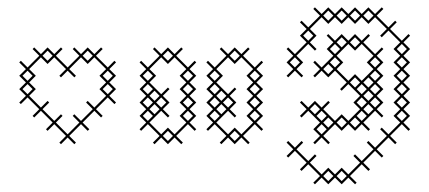

<svg xmlns="http://www.w3.org/2000/svg" viewBox="-20 -381 1147 513"><path d="M75.7 -178.6 57.9 -196.4 89.3 -227.9 107.1 -210 125 -227.9 156.4 -196.4 138.6 -178.6 142.9 -174.3 160.7 -192.1 178.6 -174.3 182.9 -178.6 165 -196.4 196.4 -227.9 214.3 -210 232.1 -227.9 263.6 -196.4 245.7 -178.6 263.6 -160.7 245.7 -142.9 263.6 -125 232.1 -93.6 214.3 -111.4 210 -107.1 227.9 -89.3 196.4 -57.9 178.6 -75.7 174.3 -71.4 192.1 -53.6 160.7 -22.1 129.3 -53.6 147.1 -71.4 142.9 -75.7 125 -57.9 93.6 -89.3 111.4 -107.1 107.1 -111.4 89.3 -93.6 57.9 -125 75.7 -142.9 57.9 -160.7ZM31.4 -178.6 49.3 -160.7 31.4 -142.9 49.3 -125 31.4 -107.1 35.7 -102.9 53.6 -120.7 85 -89.3 67.1 -71.4 71.4 -67.1 89.3 -85 120.7 -53.6 102.9 -35.7 107.1 -31.4 125 -49.3 156.4 -17.9 138.6 0 142.9 4.3 160.7 -13.6 178.6 4.3 182.9 0 165 -17.9 196.4 -49.3 214.3 -31.4 218.6 -35.7 200.7 -53.6 232.1 -85 250 -67.1 254.3 -71.4 236.4 -89.3 267.9 -120.7 285.7 -102.9 290 -107.1 272.1 -125 290 -142.9 272.1 -160.7 290 -178.6 272.1 -196.4 290 -214.3 285.7 -218.6 267.9 -200.7 236.4 -232.1 254.3 -250 250 -254.3 232.1 -236.4 214.3 -254.3 196.4 -236.4 178.6 -254.3 174.3 -250 192.1 -232.1 160.7 -200.7 129.3 -232.1 147.1 -250 142.9 -254.3 125 -236.4 107.1 -254.3 89.3 -236.4 71.4 -254.3 67.1 -250 85 -232.1 53.6 -200.7 35.7 -218.6 31.4 -214.3 49.3 -196.4ZM40 -142.9 53.6 -156.4 67.1 -142.9 53.6 -129.3ZM40 -178.6 53.6 -192.1 67.1 -178.6 53.6 -165ZM93.6 -232.1 107.1 -245.7 120.7 -232.1 107.1 -218.6ZM200.7 -232.1 214.3 -245.7 227.9 -232.1 214.3 -218.6ZM254.3 -142.9 267.9 -156.4 281.4 -142.9 267.9 -129.3ZM254.3 -178.6 267.9 -192.1 281.4 -178.6 267.9 -165Z M428.6 4.3 446.4 -13.6 464.3 4.3 468.6 0 450.7 -17.9 482.1 -49.3 500 -31.4 504.3 -35.7 486.4 -53.6 504.3 -71.4 486.4 -89.3 504.3 -107.1 486.4 -125 504.3 -142.9 486.4 -160.7 504.3 -178.6 486.4 -196.4 504.3 -214.3 500 -218.6 482.1 -200.7 450.7 -232.1 468.6 -250 464.3 -254.3 446.4 -236.4 428.6 -254.3 410.7 -236.4 392.9 -254.3 388.6 -250 406.4 -232.1 375 -200.7 357.1 -218.6 352.9 -214.3 370.7 -196.4 352.9 -178.6 370.7 -160.7 352.9 -142.9 370.7 -125 352.9 -107.1 370.7 -89.3 352.9 -71.4 370.7 -53.6 352.9 -35.7 357.1 -31.4 375 -49.3 406.4 -17.9 388.6 0 392.9 4.3 410.7 -13.6ZM410.7 -22.1 379.3 -53.6 410.7 -85 428.6 -67.1 432.9 -71.4 415 -89.3 432.9 -107.1 415 -125 432.9 -142.9 428.6 -147.1 410.7 -129.3 379.3 -160.7 397.1 -178.6 379.3 -196.4 410.7 -227.9 428.6 -210 446.4 -227.9 477.9 -196.4 460 -178.6 477.9 -160.7 460 -142.9 477.9 -125 460 -107.1 477.9 -89.3 460 -71.4 477.9 -53.6 446.4 -22.1 428.6 -40ZM397.1 -107.1 410.7 -120.7 424.3 -107.1 410.7 -93.6ZM392.9 -102.9 406.4 -89.3 392.9 -75.7 379.3 -89.3ZM607.1 4.3 625 -13.6 642.9 4.3 647.1 0 629.3 -17.9 660.7 -49.3 678.6 -31.4 682.9 -35.7 665 -53.6 682.9 -71.4 665 -89.3 682.9 -107.1 665 -125 682.9 -142.9 665 -160.7 682.9 -178.6 665 -196.4 682.9 -214.3 678.6 -218.6 660.7 -200.7 629.3 -232.1 647.1 -250 642.9 -254.3 625 -236.4 607.1 -254.3 589.3 -236.4 571.4 -254.3 567.1 -250 585 -232.1 553.6 -200.7 535.7 -218.6 531.4 -214.3 549.3 -196.4 531.4 -178.6 549.3 -160.7 531.4 -142.9 549.3 -125 531.4 -107.1 549.3 -89.3 531.4 -71.4 549.3 -53.6 531.4 -35.7 535.7 -31.4 553.6 -49.3 585 -17.9 567.1 0 571.4 4.3 589.3 -13.6ZM589.3 -22.1 557.9 -53.6 589.3 -85 607.1 -67.1 611.4 -71.4 593.6 -89.3 611.4 -107.1 593.6 -125 611.4 -142.9 607.1 -147.1 589.3 -129.3 557.9 -160.7 575.7 -178.6 557.9 -196.4 589.3 -227.9 607.1 -210 625 -227.9 656.4 -196.4 638.6 -178.6 656.4 -160.7 638.6 -142.9 656.4 -125 638.6 -107.1 656.4 -89.3 638.6 -71.4 656.4 -53.6 625 -22.1 607.1 -40ZM575.7 -107.1 589.3 -120.7 602.9 -107.1 589.3 -93.6ZM571.4 -102.9 585 -89.3 571.4 -75.7 557.9 -89.3ZM361.4 -71.4 375 -85 388.6 -71.4 375 -57.9ZM361.4 -107.1 375 -120.7 388.6 -107.1 375 -93.6ZM361.4 -142.9 375 -156.4 388.6 -142.9 375 -129.3ZM361.4 -178.6 375 -192.1 388.6 -178.6 375 -165ZM379.3 -125 392.9 -138.6 406.4 -125 392.9 -111.4ZM415 -17.9 428.6 -31.4 442.1 -17.9 428.6 -4.3ZM415 -232.1 428.6 -245.7 442.1 -232.1 428.6 -218.6ZM468.6 -71.4 482.1 -85 495.7 -71.4 482.1 -57.9ZM468.6 -107.1 482.1 -120.7 495.7 -107.1 482.1 -93.6ZM468.6 -142.9 482.1 -156.4 495.7 -142.9 482.1 -129.3ZM468.6 -178.6 482.1 -192.1 495.7 -178.6 482.1 -165ZM540 -71.4 553.6 -85 567.1 -71.4 553.6 -57.9ZM540 -107.1 553.6 -120.7 567.1 -107.1 553.6 -93.6ZM540 -142.9 553.6 -156.4 567.1 -142.9 553.6 -129.3ZM540 -178.6 553.6 -192.1 567.1 -178.6 553.6 -165ZM557.9 -125 571.4 -138.6 585 -125 571.4 -111.4ZM593.6 -17.9 607.1 -31.4 620.7 -17.9 607.1 -4.3ZM593.6 -232.1 607.1 -245.7 620.7 -232.1 607.1 -218.6ZM647.1 -71.4 660.7 -85 674.3 -71.4 660.7 -57.9ZM647.1 -107.1 660.7 -120.7 674.3 -107.1 660.7 -93.6ZM647.1 -142.9 660.7 -156.4 674.3 -142.9 660.7 -129.3ZM647.1 -178.6 660.7 -192.1 674.3 -178.6 660.7 -165Z M803.6 49.3 772.1 17.9 790 0 785.7 -4.3 767.9 13.6 750 -4.3 745.7 0 763.6 17.9 745.7 35.7 750 40 767.9 22.1 799.3 53.6 781.4 71.4 785.7 75.7 803.6 57.9 835 89.3 817.1 107.1 821.4 111.4 839.3 93.6 857.1 111.4 875 93.6 892.9 111.4 910.7 93.6 928.6 111.4 932.9 107.1 915 89.3 946.4 57.9 964.3 75.7 968.6 71.4 950.7 53.6 982.1 22.1 1000 40 1004.3 35.7 986.4 17.9 1017.9 -13.6 1035.7 4.3 1040 0 1022.1 -17.9 1053.6 -49.3 1071.4 -31.4 1075.7 -35.7 1057.9 -53.6 1075.7 -71.4 1057.9 -89.3 1075.7 -107.1 1057.9 -125 1075.7 -142.9 1057.9 -160.7 1075.7 -178.6 1057.9 -196.4 1075.7 -214.3 1057.9 -232.1 1075.7 -250 1057.9 -267.9 1075.7 -285.7 1071.4 -290 1053.6 -272.1 1022.1 -303.6 1040 -321.4 1035.7 -325.7 1017.9 -307.9 986.4 -339.3 1004.3 -357.1 1000 -361.4 982.1 -343.6 964.3 -361.4 946.4 -343.6 928.6 -361.4 910.7 -343.6 892.9 -361.4 875 -343.6 857.1 -361.4 839.3 -343.6 821.4 -361.4 817.1 -357.1 835 -339.3 803.6 -307.9 785.7 -325.7 781.4 -321.4 799.3 -303.6 781.4 -285.7 799.3 -267.9 767.9 -236.4 750 -254.3 745.7 -250 763.6 -232.1 745.7 -214.3 763.6 -196.4 745.7 -178.6 750 -174.3 767.9 -192.1 785.7 -174.3 790 -178.6 772.1 -196.4 790 -214.3 772.1 -232.1 803.6 -263.6 821.4 -245.7 825.7 -250 807.9 -267.9 825.7 -285.7 807.9 -303.6 839.3 -335 857.1 -317.1 875 -335 892.9 -317.1 910.7 -335 928.6 -317.1 946.4 -335 964.3 -317.1 982.1 -335 1013.6 -303.6 995.7 -285.7 1000 -281.4 1017.9 -299.3 1049.3 -267.9 1031.4 -250 1049.3 -232.1 1031.4 -214.3 1049.3 -196.4 1031.4 -178.6 1049.3 -160.7 1031.4 -142.9 1049.3 -125 1031.4 -107.1 1049.3 -89.3 1031.4 -71.4 1049.3 -53.6 1017.9 -22.1 1000 -40 995.7 -35.7 1013.6 -17.9 982.1 13.6 964.3 -4.3 960 0 977.9 17.9 946.4 49.3 928.6 31.4 924.3 35.7 942.1 53.6 910.7 85 892.9 67.1 875 85 857.1 67.1 839.3 85 807.9 53.6 825.7 35.7 821.4 31.4ZM825.7 -71.4 839.3 -85 852.9 -71.4 839.3 -57.9ZM785.7 -67.1 803.6 -85 835 -53.6 817.1 -35.7 835 -17.9 817.1 0 821.4 4.3 839.3 -13.6 857.1 4.3 861.4 0 843.6 -17.9 875 -49.3 892.9 -31.4 910.7 -49.3 928.6 -31.4 946.4 -49.3 964.3 -31.4 968.6 -35.7 950.7 -53.6 982.1 -85 1000 -67.1 1004.3 -71.4 986.4 -89.3 1004.3 -107.1 986.4 -125 1004.3 -142.9 986.4 -160.7 1004.3 -178.6 986.4 -196.4 1004.3 -214.3 986.4 -232.1 1004.3 -250 1000 -254.3 982.1 -236.4 950.7 -267.9 968.6 -285.7 964.3 -290 946.4 -272.1 928.6 -290 910.7 -272.1 892.9 -290 875 -272.1 857.1 -290 852.9 -285.7 870.7 -267.9 852.9 -250 870.7 -232.1 839.3 -200.7 821.4 -218.6 817.1 -214.3 835 -196.4 817.1 -178.6 821.4 -174.3 839.3 -192.1 857.1 -174.3 875 -192.1 906.4 -160.7 888.6 -142.9 892.9 -138.6 910.7 -156.4 942.1 -125 924.3 -107.1 942.1 -89.3 910.7 -57.9 892.9 -75.7 875 -57.9 843.6 -89.3 861.4 -107.1 857.1 -111.4 839.3 -93.6 821.4 -111.4 803.6 -93.6 785.7 -111.4 781.4 -107.1 799.3 -89.3 781.4 -71.4ZM928.6 -67.1 942.1 -53.6 928.6 -40 915 -53.6ZM968.6 -107.1 982.1 -120.7 995.7 -107.1 982.1 -93.6ZM968.6 -142.9 982.1 -156.4 995.7 -142.9 982.1 -129.3ZM932.9 -142.9 946.4 -156.4 960 -142.9 946.4 -129.3ZM910.7 -165 879.3 -196.4 897.1 -214.3 879.3 -232.1 910.7 -263.6 928.6 -245.7 946.4 -263.6 977.9 -232.1 960 -214.3 977.9 -196.4 946.4 -165 928.6 -182.9ZM857.1 -210 870.7 -196.4 857.1 -182.9 843.6 -196.4ZM964.3 -174.3 977.9 -160.7 964.3 -147.1 950.7 -160.7ZM964.3 -138.6 977.9 -125 964.3 -111.4 950.7 -125ZM964.3 -102.9 977.9 -89.3 964.3 -75.7 950.7 -89.3ZM754.3 -214.3 767.9 -227.9 781.4 -214.3 767.9 -200.7ZM790 -285.7 803.6 -299.3 817.1 -285.7 803.6 -272.1ZM807.9 -89.3 821.4 -102.9 835 -89.3 821.4 -75.7ZM825.7 -35.7 839.3 -49.3 852.9 -35.7 839.3 -22.1ZM843.6 89.3 857.1 75.7 870.7 89.3 857.1 102.9ZM843.6 -53.6 857.1 -67.1 870.7 -53.6 857.1 -40ZM843.6 -339.3 857.1 -352.9 870.7 -339.3 857.1 -325.7ZM861.4 -214.3 875 -227.9 888.6 -214.3 875 -200.7ZM861.4 -250 875 -263.6 888.6 -250 875 -236.4ZM879.3 89.3 892.9 75.7 906.4 89.3 892.9 102.9ZM879.3 -53.6 892.9 -67.1 906.4 -53.6 892.9 -40ZM879.3 -267.9 892.9 -281.4 906.4 -267.9 892.9 -254.3ZM879.3 -339.3 892.9 -352.9 906.4 -339.3 892.9 -325.7ZM915 -160.7 928.6 -174.3 942.1 -160.7 928.6 -147.1ZM915 -267.9 928.6 -281.4 942.1 -267.9 928.6 -254.3ZM915 -339.3 928.6 -352.9 942.1 -339.3 928.6 -325.7ZM932.9 -71.4 946.4 -85 960 -71.4 946.4 -57.9ZM932.9 -107.1 946.4 -120.7 960 -107.1 946.4 -93.6ZM950.7 -339.3 964.3 -352.9 977.9 -339.3 964.3 -325.7ZM968.6 -178.6 982.1 -192.1 995.7 -178.6 982.1 -165ZM968.6 -214.3 982.1 -227.9 995.7 -214.3 982.1 -200.7ZM1040 -71.4 1053.6 -85 1067.1 -71.4 1053.6 -57.9ZM1040 -107.1 1053.6 -120.7 1067.1 -107.1 1053.6 -93.6ZM1040 -142.9 1053.6 -156.4 1067.1 -142.9 1053.6 -129.3ZM1040 -178.6 1053.6 -192.1 1067.1 -178.6 1053.6 -165ZM1040 -214.3 1053.6 -227.9 1067.1 -214.3 1053.6 -200.7ZM1040 -250 1053.6 -263.6 1067.1 -250 1053.6 -236.4Z"/></svg>

Font: Gossip Icons Low Cross Stitch
Style: Regular
Weight: 300
Designer: Deborah Khodanovich
Version: Version 1.001;Glyphs 3.3.1 (3343)